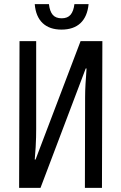

<svg xmlns="http://www.w3.org/2000/svg" viewBox="-20 -914 591 934"><path d="M73 0 75 -714H156V-286Q156 -268 155.5 -246.5Q155 -225 153.5 -198.5Q152 -172 149 -138H153L372 -714H478L476 0H393L394 -441Q394 -456 394.5 -472.5Q395 -489 396 -506Q397 -523 398.5 -542Q400 -561 401 -581H397L177 0ZM279 -770Q221 -770 187.5 -801.5Q154 -833 149 -894H218Q222 -859 236.5 -842Q251 -825 280 -825Q309 -825 323.5 -842.5Q338 -860 342 -894H411Q405 -833 371.5 -801.5Q338 -770 279 -770Z"/></svg>

Font: Noto Sans ExtraCondensed
Style: Regular
Weight: 400
Width: 2
Designer: Monotype Design Team
Foundry: Monotype Imaging Inc.
Version: Version 2.013